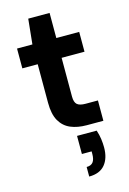

<svg xmlns="http://www.w3.org/2000/svg" viewBox="-140 -735 732 1086"><g transform="rotate(-15 226.0 -192.0)"><path d="M304 0Q250 0 210 -17Q170 -34 147.5 -73Q125 -112 125 -179V-405H35V-521H125L140 -668H265V-521H399V-405H265V-178Q265 -145 279.5 -132Q294 -119 329 -119H401V0ZM242 284V228Q268 228 280 212.5Q292 197 292 165V150H235V44H350Q359 71 362.5 97Q366 123 366 146Q366 210 335 247Q304 284 242 284Z"/></g></svg>

Font: DM Sans 10pt ExtraBold
Style: Regular
Weight: 800
Version: Version 4.004;gftools[0.9.30]